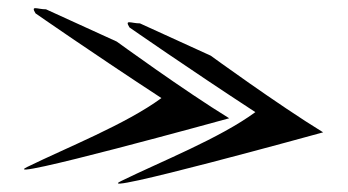

<svg xmlns="http://www.w3.org/2000/svg" viewBox="-20 -692 841 464"><path d="M370.1 -455C284.2 -391.9 141.2 -335.3 45.7 -288.5C-34.2 -249.4 533.9 -406.2 533.9 -406.2C424.6 -473.2 262.2 -591.5 262.2 -591.5L91.2 -669.5C69.7 -669.5 53.4 -680.1 65.9 -659.7C65.9 -659.7 205 -562.8 370.1 -455ZM597.1 -421C511.2 -357.9 368.2 -301.3 272.7 -254.5C192.8 -215.4 760.9 -372.2 760.9 -372.2C651.6 -439.2 489.2 -557.5 489.2 -557.5L318.2 -635.5C296.7 -635.5 280.4 -646.1 292.9 -625.7C292.9 -625.7 432 -528.8 597.1 -421Z"/></svg>

Font: Rocketfuel
Style: Regular
Weight: 400
Designer: Mew Too
Foundry: Cannot Into Space Fonts.
Version: Version 0.27